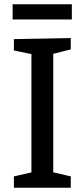

<svg xmlns="http://www.w3.org/2000/svg" viewBox="-20 -878 395 898"><path d="M311 -647 217 -623 229 -639V-58L217 -75L311 -53V0H45V-53L138 -74L127 -58V-639L141 -622L45 -642V-695L311 -700ZM316 -858V-787H39V-858Z"/></svg>

Font: Bitter Thin Medium
Style: Regular
Weight: 500
Version: Version 3.021